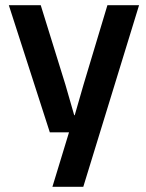

<svg xmlns="http://www.w3.org/2000/svg" viewBox="-20 -520 564 740"><path d="M246 -10H172L14 -500H137L232 -194L266 -76H268L302 -194L394 -500H516L301 200H182Z"/></svg>

Font: CyStack Display SemiBold
Style: Regular
Weight: 600
Designer: Weizhong Zhang
Foundry: 本地遙控
Version: Version 1.000;Glyphs 3.1.2 (3151)